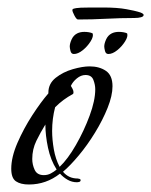

<svg xmlns="http://www.w3.org/2000/svg" viewBox="-20 -484 403 512"><path d="M57 8Q35 8 22.5 -0.5Q10 -9 10 -34Q10 -65 26.5 -103Q43 -141 66 -176.5Q89 -212 109 -235V-237Q109 -261 128.5 -276.5Q148 -292 174 -299.5Q200 -307 219 -307Q245 -307 262.5 -295Q280 -283 280 -254Q280 -229 267 -196.5Q254 -164 233.5 -130.5Q213 -97 190 -69.5Q167 -42 148 -26Q163 -8 187 -8Q189 -8 192 -7Q195 -6 195 -4Q195 0 191.5 1Q188 2 185 2Q172 2 160.5 -4.5Q149 -11 140 -21Q103 8 57 8ZM139 -39Q161 -60 182.5 -97.5Q204 -135 219 -175.5Q234 -216 234 -246Q234 -258 229 -271Q224 -284 208 -284Q196 -284 185 -275Q174 -266 169 -255Q171 -252 173.5 -247Q176 -242 176 -238Q176 -234 174 -233Q161 -226 149.5 -217.5Q138 -209 127 -198Q123 -183 121 -167Q119 -151 119 -135Q119 -112 123.5 -86Q128 -60 139 -39ZM97 -17Q107 -17 115.5 -21.5Q124 -26 131 -32Q115 -57 108 -90Q101 -123 101 -152Q88 -131 77 -108.5Q66 -86 66 -60Q66 -45 72.5 -31Q79 -17 97 -17ZM269 -340Q262 -340 260 -348Q258 -356 258 -360Q258 -368 263 -379Q268 -390 278 -395Q286 -399 297 -399Q303 -399 309 -398Q315 -397 319 -395Q322 -387 313.5 -373.5Q305 -360 292.5 -350Q280 -340 269 -340ZM177 -340Q170 -340 168 -348Q166 -356 166 -360Q166 -368 171 -379Q176 -390 186 -395Q194 -399 205 -399Q211 -399 217 -398Q223 -397 227 -395Q230 -387 221.5 -373.5Q213 -360 200.5 -350Q188 -340 177 -340ZM188 -432Q184 -432 178.5 -442.5Q173 -453 173 -457L174 -460Q182 -463 195.5 -463.5Q209 -464 223 -464H255Q293 -464 317 -459.5Q341 -455 347 -453Q363 -449 363 -444Q363 -440 356 -438Q349 -436 338 -436Q301 -436 263.5 -434Q226 -432 188 -432Z"/></svg>

Font: Bonheur Royale
Style: Regular
Weight: 400
Designer: Robert E. Leuschke
Foundry: Robert E. Leuschke
Version: Version 1.010; ttfautohint (v1.8.3)